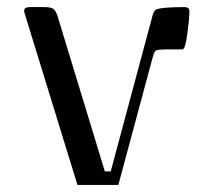

<svg xmlns="http://www.w3.org/2000/svg" viewBox="-20 -521 594 541"><path d="M47.9 -490.2Q47.9 -501 64.5 -501H105.5Q123 -501 129.9 -496.1Q136.7 -491.2 141.6 -477.5L275.4 -38.1H292L410.2 -478.5Q414.1 -491.2 419.9 -494.1Q434.6 -501 500 -501Q513.7 -501 513.7 -489.3Q513.7 -469.7 507.8 -425.8Q502 -381.8 494.1 -381.8H453.1Q423.8 -381.8 418.9 -378.4Q414.1 -375 409.2 -355.5L313.5 0H198.2L51.8 -475.6Q47.9 -487.3 47.9 -490.2Z"/></svg>

Font: TriodPostnaja
Style: Medium
Weight: 500
Version: 20110805